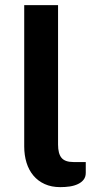

<svg xmlns="http://www.w3.org/2000/svg" viewBox="-20 -744 379 769"><path d="M77 -723.5H212.5V-165Q212.5 -128.5 226.5 -111.8Q240.5 -95 274 -95H323.5V-51.5Q323.5 -35.5 315 -24.5Q306.5 -13.5 292.2 -6.8Q278 0 259.8 2.8Q241.5 5.5 221.5 5.5Q186 5.5 159 -6.8Q132 -19 113.8 -40.8Q95.5 -62.5 86.2 -92.5Q77 -122.5 77 -157.5Z"/></svg>

Font: Lato 2
Style: Bold
Weight: 700
Designer: Lukasz Dziedzic with Adam Twardoch and Botio Nikoltchev
Foundry: tyPoland Lukasz Dziedzic
Version: Version 2.015; 2015-08-06; http://www.latofonts.com/